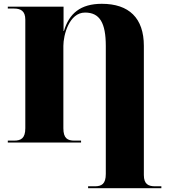

<svg xmlns="http://www.w3.org/2000/svg" viewBox="-20 -749 905 1009"><path d="M443 240H828V230H795C760 230 736 219 736 171V-508C736 -654 658 -729 515 -729C403 -729 343 -678 316 -586H314V-714H21V-704H54C88 -704 113 -692 113 -646V-75C113 -22 90 -10 54 -10H21V0H406V-10H371C335 -10 313 -22 313 -75V-508C313 -564 343 -683 427 -683C504 -683 536 -629 536 -507V165C536 218 514 230 478 230H443Z"/></svg>

Font: Noto Serif Display Black
Style: Regular
Weight: 900
Designer: Monotype Design Team
Foundry: Monotype Imaging Inc.
Version: Version 2.009